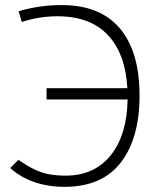

<svg xmlns="http://www.w3.org/2000/svg" viewBox="-20 -723 626 753"><path d="M232.4 9.8Q169.9 9.8 115.7 -8.5Q61.5 -26.9 20 -64L52.2 -96.2Q85.9 -72.8 114 -59.1Q142.1 -45.4 171.4 -39.8Q200.7 -34.2 237.8 -34.2Q349.6 -34.2 413.8 -113.5Q478 -192.9 480.5 -333H162.6V-377H479.5Q472.2 -511.7 403.1 -585.4Q334 -659.2 205.6 -659.2Q132.8 -659.2 65.4 -636.7L53.2 -678.7Q132.8 -703.1 222.2 -703.1Q372.6 -703.1 450 -611.8Q527.3 -520.5 527.3 -348.1Q527.3 -180.7 453.6 -85.4Q379.9 9.8 232.4 9.8Z"/></svg>

Font: Cascadia Mono ExtraLight
Style: Regular
Weight: 200
Monospace: yes
Designer: Aaron Bell
Foundry: Saja Typeworks
Version: Version 2404.023; ttfautohint (v1.8.4)